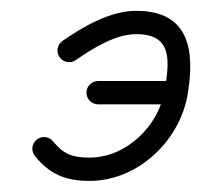

<svg xmlns="http://www.w3.org/2000/svg" viewBox="-20 -305 363 346"><path d="M156.8 -117C156.8 -117 156.8 -117 156.8 -117C203.1 -117 249.5 -117 295.8 -117C307.4 -117 316.8 -126.4 316.8 -138C316.8 -149.6 307.4 -159 295.8 -159C295.8 -159 295.8 -159 295.8 -159C249.5 -159 203.1 -159 156.8 -159C145.2 -159 135.8 -149.6 135.8 -138C135.8 -126.4 145.2 -117 156.8 -117ZM87.3 -202.1C93.9 -192.5 107 -190.1 116.5 -196.7C146.4 -217.3 187.9 -243.5 225.2 -243.5C291.2 -243.5 285.4 -195.4 277 -143.3C266.7 -79 208.5 -21 141.2 -21C110.6 -21 94.3 -27.2 75.6 -50.3C68.3 -59.3 55 -60.6 46 -53.3C37 -46 35.7 -32.7 43 -23.7C69.8 9.2 98.3 21 141.2 21C229.1 21 304.9 -52 318.5 -136.7C331.1 -214.7 321.1 -285.5 225.2 -285.5C178.4 -285.5 130.2 -257.2 92.6 -231.3C83.1 -224.7 80.7 -211.6 87.3 -202.1Z"/></svg>

Font: FRB American Cursive Guidelines Medium
Style: Italic
Weight: 500
Italic angle: -25°
Version: Version 2.0;Modular Font Editor K font №1